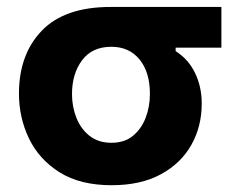

<svg xmlns="http://www.w3.org/2000/svg" viewBox="-20 -519 683 552"><path d="M301 13.5Q210.5 13.5 151.5 -23.5Q92.5 -60.5 63.5 -120.5Q34.5 -180.5 34.5 -250Q34.5 -362.5 100.2 -430.8Q166 -499 297.5 -499H616.5V-382H485V-372Q522.5 -348 541.2 -308.2Q560 -268.5 560 -221.5Q560 -155.5 530 -102.2Q500 -49 442.2 -17.8Q384.5 13.5 301 13.5ZM300.5 -108.5Q338 -108.5 362.2 -128.5Q386.5 -148.5 398.8 -180.5Q411 -212.5 411 -249Q411 -311.5 381.2 -348Q351.5 -384.5 300 -384.5Q245 -384.5 216 -345.8Q187 -307 187 -248.5Q187 -212 199.8 -180Q212.5 -148 237.8 -128.2Q263 -108.5 300.5 -108.5Z"/></svg>

Font: Heraclito
Style: Bold
Weight: 700
Designer: Kostas Bartsokas (font) & Cristiano Sobral (main changes)
Foundry: Kostas Bartsokas (font) & Cristiano Sobral (main changes)
Version: Version 1.00;July 8, 2020;FontCreator 13.0.0.2655 64-bit